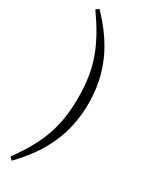

<svg xmlns="http://www.w3.org/2000/svg" viewBox="-261 -868 887 1132"><g transform="rotate(30 182.0 -302.0)"><path d="M203 -302C203 -116 163 15 30 198L49 215C200 60 273 -102 273 -302C273 -503 200 -664 49 -819L30 -803C160 -621 203 -489 203 -302Z"/></g></svg>

Font: NameLogos Serif 2
Style: Regular
Weight: 500
Version: Version 0.1